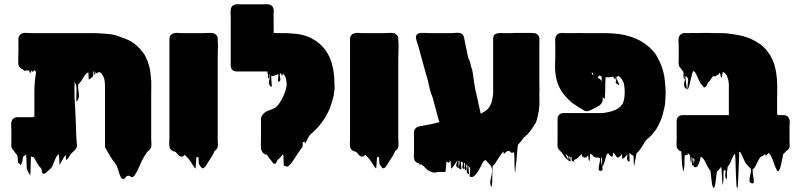

<svg xmlns="http://www.w3.org/2000/svg" viewBox="-20 -731 3855 927"><path d="M710 -59Q710 -50 711 -40.5Q712 -31 710 -22Q710 -22 709.5 -19.5Q709 -17 709 -18Q708 -16 706 -14Q704 -10 703 -9Q702 -8 700 -5.5Q698 -3 694 -1Q690 3 686.5 9Q683 15 679 20Q672 31 666 43Q660 55 655 67Q651 75 648 83Q645 91 640 99Q640 99 640 99.5Q640 100 639 100Q638 104 635 107Q633 111 630.5 115Q628 119 623 122Q620 125 616 125Q616 125 612.5 122.5Q609 120 608 120Q603 116 596 118Q590 119 585.5 126.5Q581 134 573 133Q566 132 562.5 123Q559 114 557 109Q554 101 551.5 93.5Q549 86 547 79Q546 76 544.5 73Q543 70 542 67Q538 62 535 56.5Q532 51 528 47Q527 45 524 42Q517 31 510.5 20.5Q504 10 498 -1Q496 -6 493 -10Q490 -14 488 -18Q487 -23 487 -29.5Q487 -36 487 -42V-305Q487 -316 486.5 -326.5Q486 -337 484 -347Q482 -355 478 -364L475 -369Q474 -371 473 -372.5Q472 -374 470 -376L463 -382Q460 -384 453 -381Q453 -381 449 -379Q449 -379 448 -379Q452 -376 453.5 -374.5Q455 -373 447 -378Q446 -377 446 -377Q439 -384 441.5 -383Q444 -382 448.5 -378.5Q453 -375 453 -374.5Q453 -374 443 -381L441 -382H440Q440 -378 440.5 -374.5Q441 -371 438 -371Q435 -371 435 -374.5Q435 -378 435 -382Q437 -381 436 -384Q435 -387 435 -386H431V-384Q430 -380 430.5 -374Q431 -368 429 -363Q429 -362 428 -361.5Q427 -361 425 -359Q422 -357 419.5 -354Q417 -351 413 -349Q412 -348 410.5 -347Q409 -346 409 -347Q407 -356 407.5 -365Q408 -374 406 -382Q399 -379 394.5 -373.5Q390 -368 385 -361Q382 -356 379 -350Q376 -344 372 -339Q370 -336 365 -331Q365 -330 364.5 -330Q364 -330 364 -330Q363 -329 363 -328.5Q363 -328 363 -328L358 -325Q356 -306 360 -284Q364 -262 354 -245Q349 -236 348.5 -248Q348 -260 349 -279.5Q350 -299 349 -309Q348 -323 346 -324.5Q344 -326 342 -334Q342 -336 341.5 -337.5Q341 -339 341 -340Q341 -336 340.5 -332.5Q340 -329 340 -325Q339 -309 339.5 -291.5Q340 -274 340 -257L341 -240Q341 -236 341.5 -231.5Q342 -227 342 -224L345 -165L347 -114Q347 -106 347.5 -97.5Q348 -89 348 -81L350 -46Q351 -40 351.5 -34Q352 -28 351 -23Q350 -20 349 -17Q348 -14 346 -12Q346 -11 344 -8.5Q342 -6 341 -6L340 -5Q333 1 327.5 7Q322 13 317 20Q314 25 311 30Q308 35 304 39Q300 41 300 42Q298 35 298 29Q298 23 297 17Q293 21 292 23Q288 30 284 36.5Q280 43 276 50Q275 51 274.5 53Q274 55 272 57Q271 59 270 62.5Q269 66 268 65Q266 52 266 39.5Q266 27 264 14Q264 14 260 16Q253 23 249 31.5Q245 40 242 49Q239 57 235.5 65.5Q232 74 226 81Q225 82 224 83.5Q223 85 221 86Q218 89 216 90Q211 94 205.5 100Q200 106 193 108Q184 109 182.5 97.5Q181 86 179 82L172 75Q165 67 159.5 57Q154 47 149 38Q148 36 146.5 33.5Q145 31 143 28Q142 28 140.5 27.5Q139 27 137 27Q136 27 135.5 26.5Q135 26 133 26Q132 26 131 24.5Q130 23 129 25Q128 47 128 70Q128 93 126 116Q125 118 124 114Q123 110 122 109Q121 108 117.5 101.5Q114 95 114 94Q113 92 111.5 90Q110 88 110 86Q108 69 108 51Q108 33 106 16Q106 15 105 15Q104 16 103 17Q102 18 100 19Q99 20 97.5 21.5Q96 23 91 26Q90 32 89.5 38.5Q89 45 87 51L83 61Q78 66 78 66Q73 57 73 57Q73 57 70 56Q67 59 67 51.5Q67 44 66 40Q65 35 65 29Q65 23 63 18Q60 15 59 13Q58 13 57 12Q57 10 55 8Q53 6 52 5Q52 4 50 2Q49 -1 47 -3.5Q45 -6 43 -8Q38 -13 37 -16Q37 -17 36.5 -17.5Q36 -18 36 -19Q34 -26 34.5 -33Q35 -40 35 -47V-98Q35 -105 34.5 -112.5Q34 -120 34 -127Q34 -131 34 -135Q34 -139 35 -143Q37 -149 39 -152Q39 -154 40 -154.5Q41 -155 41 -155Q45 -160 54 -164Q57 -165 60.5 -165Q64 -165 68 -165H138L146 -169V-284Q146 -296 146.5 -309Q147 -322 148 -335L151 -360Q152 -368 153 -375.5Q154 -383 155 -390Q154 -389 153.5 -386.5Q153 -384 151 -385Q150 -386 150 -389.5Q150 -393 148 -394Q146 -392 146 -390Q146 -390 145.5 -389.5Q145 -389 145 -388Q145 -388 145 -387.5Q145 -387 144 -387Q142 -386 140 -388Q139 -388 138 -386Q137 -384 136 -384Q134 -385 134 -388Q134 -391 132 -390Q130 -389 130 -385.5Q130 -382 128 -380Q127 -379 124 -381Q122 -383 122 -386Q122 -389 120 -391Q112 -389 105 -392Q105 -391 104.5 -390.5Q104 -390 104 -390Q97 -386 91 -396Q85 -398 83 -399L77 -404Q70 -411 69 -419Q68 -422 68 -425.5Q68 -429 68 -433V-441Q69 -464 69 -487Q69 -510 69 -532V-544Q69 -553 76 -562Q77 -563 78 -564Q79 -565 80 -566Q82 -568 88 -570Q89 -570 90 -571Q98 -573 111.5 -572Q125 -571 136 -571H219Q229 -571 258 -571Q287 -571 322.5 -571Q358 -571 388 -571Q418 -571 430 -571Q442 -571 453.5 -570.5Q465 -570 475 -569Q496 -568 515.5 -565.5Q535 -563 547 -558L554 -555L563 -552Q570 -550 576 -547.5Q582 -545 588 -543Q596 -539 603 -536Q610 -533 617 -528Q624 -524 631 -518.5Q638 -513 644 -507Q659 -494 669 -479Q677 -471 683 -457Q693 -438 699.5 -414.5Q706 -391 708 -364Q711 -342 710.5 -319Q710 -296 710 -274Z M1031 -59Q1031 -49 1032 -38Q1033 -27 1030 -18Q1030 -17 1029.5 -16.5Q1029 -16 1029 -15Q1028 -15 1026 -11L1020 -5Q1018 -3 1016 -2L1015 -1Q1014 3 1012 7Q1010 11 1008 15Q1003 25 996.5 34Q990 43 984 53Q980 60 975.5 67.5Q971 75 964 80Q957 84 952 78Q947 72 944 67Q943 65 942 63.5Q941 62 940 60Q939 52 939 43Q939 34 938 26Q937 26 937 26.5Q937 27 936 27Q935 27 934.5 27.5Q934 28 932 28Q931 29 930 28.5Q929 28 928 29Q927 42 926.5 55.5Q926 69 924 82Q923 83 922 81Q921 79 919 78L910 65Q903 52 893 39Q886 30 876 21Q874 17 871 17Q870 18 868 20Q866 22 864 24Q855 27 848 23Q844 21 841 17Q838 13 834 9L828 3Q825 0 816 -1Q812 -3 811 -4Q798 -12 798 -26Q798 -28 797.5 -30.5Q797 -33 797 -35Q797 -43 797.5 -50Q798 -57 798 -64V-528Q798 -536 798 -544.5Q798 -553 803 -560L809 -566Q814 -569 821 -571Q830 -573 840 -572Q850 -571 858 -571H960Q972 -571 984.5 -572Q997 -573 1009 -571Q1011 -571 1013 -570Q1022 -566 1027 -558Q1031 -554 1031 -548.5Q1031 -543 1031 -540Q1033 -518 1032 -493.5Q1031 -469 1031 -446Z M1595 -314Q1596 -306 1595 -297Q1594 -288 1592 -279Q1592 -267 1589 -262Q1583 -236 1572 -207Q1563 -186 1551.5 -166.5Q1540 -147 1526 -130L1517 -119Q1508 -109 1497.5 -99Q1487 -89 1476 -79Q1473 -75 1470.5 -70.5Q1468 -66 1465 -61L1463 -56Q1462 -53 1460 -50Q1458 -47 1456 -43Q1455 -42 1454.5 -39.5Q1454 -37 1453 -38Q1451 -40 1451 -47Q1449 -47 1448 -46Q1445 -46 1444 -45Q1444 -45 1442 -43Q1441 -38 1441.5 -32Q1442 -26 1440 -21Q1439 -18 1437 -16Q1435 -14 1433 -12Q1430 -7 1426.5 -2Q1423 3 1419 8Q1412 18 1405.5 29Q1399 40 1391 51Q1387 56 1382.5 61.5Q1378 67 1373 71Q1364 76 1354 69Q1350 69 1350 67Q1349 53 1349 39.5Q1349 26 1347 13Q1343 17 1340 21Q1337 25 1333 29L1327 35Q1325 36 1323 38Q1321 40 1321 40Q1318 44 1315 52Q1312 60 1306 60Q1302 61 1298.5 56.5Q1295 52 1293 49Q1289 44 1285 39Q1281 34 1277 28Q1274 25 1272 21.5Q1270 18 1268 15Q1265 16 1259 14Q1258 13 1257.5 13Q1257 13 1256 12Q1248 7 1245 0Q1243 -3 1241 -9Q1240 -11 1240 -17Q1239 -29 1239.5 -41.5Q1240 -54 1240 -64V-156Q1240 -161 1242 -167Q1243 -170 1247 -176Q1258 -191 1276 -197Q1294 -203 1309 -211Q1310 -211 1310 -211.5Q1310 -212 1311 -212Q1330 -229 1345.5 -261.5Q1361 -294 1364 -319Q1364 -327 1363.5 -333Q1363 -339 1362 -344L1359 -356Q1359 -358 1358 -358Q1357 -361 1356 -363.5Q1355 -366 1354 -367Q1352 -369 1352 -369Q1350 -372 1346 -376Q1344 -374 1344.5 -370Q1345 -366 1342 -366Q1339 -365 1339 -369.5Q1339 -374 1337 -376Q1336 -377 1334 -377Q1333 -376 1332 -376Q1331 -376 1331 -376Q1330 -366 1333 -353.5Q1336 -341 1327 -337Q1322 -335 1322 -341.5Q1322 -348 1323.5 -357.5Q1325 -367 1323 -373Q1323 -373 1318.5 -371.5Q1314 -370 1315 -370Q1311 -368 1308 -368L1303 -365Q1299 -362 1294 -364Q1290 -368 1290 -366Q1289 -358 1290.5 -343Q1292 -328 1292 -318Q1292 -308 1286 -314Q1275 -325 1279.5 -342Q1284 -359 1282 -374Q1282 -374 1282 -374.5Q1282 -375 1281 -375Q1280 -370 1281 -363Q1282 -356 1277 -353Q1273 -350 1274 -358.5Q1275 -367 1274 -371Q1272 -374 1271.5 -378Q1271 -382 1271 -386H1121Q1117 -386 1111 -388L1105 -391Q1104 -391 1104 -391.5Q1104 -392 1103 -392Q1102 -394 1101 -395Q1100 -396 1099 -397Q1099 -398 1098.5 -398Q1098 -398 1098 -399Q1094 -404 1094 -413V-649Q1094 -657 1093.5 -665.5Q1093 -674 1094 -683Q1094 -689 1097 -695Q1097 -697 1100 -700Q1107 -708 1119 -710Q1128 -712 1136 -710H1250Q1252 -710 1260.5 -710.5Q1269 -711 1274 -710Q1283 -710 1290 -705L1296 -699Q1297 -698 1297 -697.5Q1297 -697 1297 -697Q1299 -694 1301 -686Q1302 -681 1301.5 -674.5Q1301 -668 1301 -663V-603Q1301 -597 1301.5 -591Q1302 -585 1301 -579V-572Q1307 -572 1313.5 -571.5Q1320 -571 1325 -571Q1330 -573 1332 -571H1353Q1360 -571 1366.5 -571Q1373 -571 1379 -570Q1396 -569 1412 -567.5Q1428 -566 1441 -562L1452 -559Q1464 -555 1474.5 -551Q1485 -547 1492 -541Q1497 -538 1502 -535.5Q1507 -533 1511 -529Q1555 -497 1575 -445Q1595 -393 1595 -326Z M1903 -59Q1903 -49 1904 -38Q1905 -27 1902 -18Q1902 -17 1901.5 -16.5Q1901 -16 1901 -15Q1900 -15 1898 -11L1892 -5Q1890 -3 1888 -2L1887 -1Q1886 3 1884 7Q1882 11 1880 15Q1875 25 1868.5 34Q1862 43 1856 53Q1852 60 1847.5 67.5Q1843 75 1836 80Q1829 84 1824 78Q1819 72 1816 67Q1815 65 1814 63.5Q1813 62 1812 60Q1811 52 1811 43Q1811 34 1810 26Q1809 26 1809 26.5Q1809 27 1808 27Q1807 27 1806.5 27.5Q1806 28 1804 28Q1803 29 1802 28.5Q1801 28 1800 29Q1799 42 1798.5 55.5Q1798 69 1796 82Q1795 83 1794 81Q1793 79 1791 78L1782 65Q1775 52 1765 39Q1758 30 1748 21Q1746 17 1743 17Q1742 18 1740 20Q1738 22 1736 24Q1727 27 1720 23Q1716 21 1713 17Q1710 13 1706 9L1700 3Q1697 0 1688 -1Q1684 -3 1683 -4Q1670 -12 1670 -26Q1670 -28 1669.5 -30.5Q1669 -33 1669 -35Q1669 -43 1669.5 -50Q1670 -57 1670 -64V-528Q1670 -536 1670 -544.5Q1670 -553 1675 -560L1681 -566Q1686 -569 1693 -571Q1702 -573 1712 -572Q1722 -571 1730 -571H1832Q1844 -571 1856.5 -572Q1869 -573 1881 -571Q1883 -571 1885 -570Q1894 -566 1899 -558Q1903 -554 1903 -548.5Q1903 -543 1903 -540Q1905 -518 1904 -493.5Q1903 -469 1903 -446Z M2584 -268Q2584 -254 2584.5 -240Q2585 -226 2583 -212Q2582 -193 2577 -175Q2574 -159 2570 -146.5Q2566 -134 2559 -127Q2546 -103 2526 -82Q2525 -81 2524 -80Q2523 -79 2521 -78Q2518 -75 2515 -72Q2512 -69 2509 -67Q2508 -67 2508 -66.5Q2508 -66 2508 -66Q2503 -59 2498.5 -52.5Q2494 -46 2489 -41Q2489 -41 2485 -37Q2484 -36 2483.5 -35Q2483 -34 2481 -33Q2478 -16 2477 2Q2476 20 2474 38Q2473 46 2472.5 54.5Q2472 63 2470 71Q2470 76 2469 85Q2468 94 2467.5 99.5Q2467 105 2466 100Q2464 77 2464 50.5Q2464 24 2462 2Q2462 0 2461 2.5Q2460 5 2458 5Q2452 9 2445 4Q2444 2 2442 0Q2440 -2 2438 -3Q2434 -3 2432 -2Q2428 -1 2425.5 1Q2423 3 2421 5Q2419 6 2417 8Q2416 9 2415 11Q2414 13 2413 12Q2412 9 2411.5 6Q2411 3 2411 0Q2399 13 2390 27.5Q2381 42 2372 56Q2368 62 2365 65L2359 69Q2357 91 2357 117.5Q2357 144 2355 167Q2354 168 2352.5 169.5Q2351 171 2351 170Q2344 155 2349 135Q2354 115 2356 95.5Q2358 76 2343 62Q2339 59 2336.5 55.5Q2334 52 2331 48Q2326 43 2323 41Q2322 42 2319 44.5Q2316 47 2316 47Q2312 51 2309 56.5Q2306 62 2304 67Q2298 79 2291.5 90.5Q2285 102 2276 112Q2273 116 2267.5 120Q2262 124 2257 124Q2256 124 2252.5 123Q2249 122 2248 120Q2247 108 2249.5 95Q2252 82 2244 72Q2241 68 2241.5 74Q2242 80 2243 89.5Q2244 99 2244 105.5Q2244 112 2240 109Q2231 103 2234.5 90Q2238 77 2236 67Q2236 65 2234.5 63.5Q2233 62 2232 64Q2231 70 2232.5 82.5Q2234 95 2229 91Q2222 86 2224.5 76Q2227 66 2225 58Q2225 57 2223.5 56Q2222 55 2221 56Q2220 63 2222 75Q2224 87 2217 84Q2210 80 2213 70Q2216 60 2214 52Q2213 51 2210 51Q2209 51 2207.5 49.5Q2206 48 2206 50Q2205 56 2206 65.5Q2207 75 2207.5 81.5Q2208 88 2202 86Q2193 83 2196.5 70Q2200 57 2198 47Q2198 46 2196 45Q2194 44 2194 45Q2193 50 2194 59.5Q2195 69 2195 75.5Q2195 82 2190 79Q2182 73 2182.5 66.5Q2183 60 2186 53.5Q2189 47 2188 43Q2184 49 2181 54.5Q2178 60 2174 65Q2170 72 2163 79Q2159 83 2159 84Q2157 75 2157 65.5Q2157 56 2155 47Q2153 47 2151 48Q2150 49 2149.5 51Q2149 53 2147 54Q2145 55 2141.5 52.5Q2138 50 2135 49Q2134 62 2133.5 74Q2133 86 2131 99H2123Q2118 100 2112 99.5Q2106 99 2100 99L2080 102Q2067 102 2053 95Q2042 89 2033 79Q2024 69 2013 62Q2013 64 2011 64Q2008 65 2005.5 61.5Q2003 58 2001 57Q1989 55 1982 44L1979 34Q1978 26 1978.5 16.5Q1979 7 1979 -2V-70Q1979 -75 1978.5 -81Q1978 -87 1979 -94Q1979 -104 1987 -112Q1989 -114 1990.5 -115Q1992 -116 1994 -117L1999 -119Q2001 -120 2003.5 -120.5Q2006 -121 2010 -122Q2013 -123 2016 -123Q2019 -123 2022 -124L2069 -133Q2075 -135 2083.5 -137Q2092 -139 2101 -141Q2100 -143 2100 -145Q2100 -147 2099 -148L2068 -263Q2066 -268 2063.5 -274Q2061 -280 2059 -287Q2055 -299 2052.5 -312Q2050 -325 2047 -338L2026 -412Q2022 -426 2017.5 -443.5Q2013 -461 2008 -478L1999 -511L1996 -519Q1996 -521 1995 -521Q1993 -529 1991 -535.5Q1989 -542 1988 -552Q1988 -556 1990 -560Q1992 -564 1994 -565Q2000 -571 2007 -571Q2019 -573 2032 -572Q2045 -571 2057 -571H2159Q2170 -571 2182.5 -572.5Q2195 -574 2205 -570Q2214 -566 2217 -559Q2220 -554 2221 -548Q2222 -542 2223 -537L2226 -522Q2229 -508 2232 -493Q2235 -478 2238 -464L2241 -450Q2249 -439 2255 -407Q2260 -397 2263 -376.5Q2266 -356 2269 -333L2274 -304L2301 -182Q2311 -187 2319.5 -192.5Q2328 -198 2335 -205Q2349 -220 2354.5 -241Q2360 -262 2361 -281V-545Q2361 -548 2361.5 -550.5Q2362 -553 2363 -556Q2364 -558 2365 -560.5Q2366 -563 2370 -565Q2377 -570 2385.5 -571Q2394 -572 2402 -572Q2407 -571 2411 -571Q2415 -571 2419 -571Q2427 -571 2439.5 -571Q2452 -571 2466 -572H2545L2555 -571H2557Q2563 -571 2566 -569.5Q2569 -568 2573 -566L2577 -562Q2582 -557 2583 -552Q2585 -545 2584.5 -536.5Q2584 -528 2584 -520V-330Q2584 -323 2584.5 -306Q2585 -289 2584 -268Z M3193 -302Q3194 -291 3194 -284Q3194 -277 3193 -263Q3193 -259 3192.5 -255Q3192 -251 3192 -246Q3192 -239 3191.5 -233.5Q3191 -228 3190 -224Q3189 -220 3188.5 -215Q3188 -210 3186 -205Q3175 -148 3147 -105L3136 -91Q3134 -88 3131.5 -85Q3129 -82 3125 -78Q3121 -74 3116 -69Q3111 -64 3103 -58Q3103 -57 3101 -55Q3099 -53 3096.5 -50Q3094 -47 3092 -44Q3088 -36 3083 -28Q3078 -20 3072 -12L3066 -4Q3065 -2 3060 3Q3056 7 3054 8Q3051 18 3049.5 29Q3048 40 3045 51Q3044 55 3043.5 62.5Q3043 70 3041 66Q3039 55 3039.5 43Q3040 31 3038 20Q3037 19 3036 19.5Q3035 20 3034 19L3027 15Q3027 14 3023 10.5Q3019 7 3019 8Q3018 14 3019 25Q3020 36 3020 43.5Q3020 51 3014 48Q3007 43 3007.5 32.5Q3008 22 3009 12Q3008 15 3005.5 18Q3003 21 3001 23Q2998 27 2995.5 29.5Q2993 32 2989 34Q2985 38 2985 36Q2984 30 2983.5 24Q2983 18 2983 12Q2981 15 2978.5 18.5Q2976 22 2973 24Q2970 28 2965 30Q2961 30 2956 25Q2952 20 2949 14.5Q2946 9 2941 5Q2940 10 2939.5 15.5Q2939 21 2937 26Q2937 27 2935.5 26Q2934 25 2933 25L2925 20Q2924 18 2921 14.5Q2918 11 2917 9H2916Q2912 13 2910 14Q2906 23 2903.5 33.5Q2901 44 2898 53Q2897 56 2896 59Q2895 62 2893 65Q2892 67 2890.5 72.5Q2889 78 2889 75Q2887 68 2887 55Q2887 42 2887 33Q2887 24 2884 31Q2880 40 2883.5 55Q2887 70 2889 81.5Q2891 93 2880 94Q2870 94 2870.5 83Q2871 72 2874.5 57Q2878 42 2876 32Q2876 31 2873 31Q2870 31 2869 30Q2867 30 2866 29Q2865 30 2861 30Q2849 30 2840 18Q2840 18 2838 16Q2837 16 2834 13Q2830 11 2830 11Q2828 19 2828 28.5Q2828 38 2826 46Q2825 48 2823.5 44.5Q2822 41 2822 39Q2821 34 2820.5 28.5Q2820 23 2820 18Q2817 22 2814 25.5Q2811 29 2806 30Q2803 31 2800 29Q2797 27 2794 26Q2793 25 2792 24.5Q2791 24 2790 23L2788 12L2787 13Q2775 28 2762 36Q2760 37 2758 38.5Q2756 40 2754 41Q2750 43 2750 43Q2759 54 2743 46Q2738 44 2739.5 37.5Q2741 31 2739 27Q2738 26 2736.5 25.5Q2735 25 2735 26Q2733 31 2734.5 40.5Q2736 50 2731 48Q2725 46 2729 36Q2733 26 2727 24Q2724 22 2725 28Q2726 34 2726.5 40Q2727 46 2724 45Q2721 43 2721 40Q2719 40 2712 33Q2705 26 2700.5 18Q2696 10 2690 3Q2687 1 2684 -2.5Q2681 -6 2678 -10L2674 -16Q2674 -17 2673.5 -17.5Q2673 -18 2673 -19Q2671 -27 2671.5 -35.5Q2672 -44 2672 -52V-149Q2672 -156 2672.5 -162.5Q2673 -169 2677 -174Q2679 -176 2679 -176Q2687 -185 2699 -185H2880Q2903 -185 2935.5 -194.5Q2968 -204 2984 -227Q2987 -230 2988 -234Q2993 -246 2995 -263Q2996 -273 2996 -281Q2996 -289 2996 -297Q2995 -302 2995 -307Q2995 -312 2994 -316Q2993 -321 2992.5 -325.5Q2992 -330 2990 -334Q2989 -334 2989 -334.5Q2989 -335 2989 -335Q2988 -338 2986.5 -341Q2985 -344 2983 -347Q2980 -352 2976 -356Q2972 -360 2967 -364Q2957 -363 2958 -354Q2959 -345 2964 -335.5Q2969 -326 2969.5 -321.5Q2970 -317 2959 -326Q2950 -328 2954 -341Q2958 -354 2955 -362Q2954 -365 2953.5 -360Q2953 -355 2952.5 -350.5Q2952 -346 2950 -348Q2942 -357 2940 -361Q2937 -360 2934 -359.5Q2931 -359 2928 -359Q2924 -358 2919 -358Q2914 -358 2908 -358Q2907 -359 2905.5 -359.5Q2904 -360 2904 -359Q2902 -337 2902 -307Q2902 -277 2900 -254Q2900 -253 2898.5 -254.5Q2897 -256 2896 -256L2890 -261Q2890 -256 2890 -250.5Q2890 -245 2888 -240Q2884 -229 2874 -222Q2864 -215 2853 -210Q2844 -206 2834 -200.5Q2824 -195 2813 -194Q2804 -194 2796.5 -199.5Q2789 -205 2781 -209Q2774 -213 2768 -217.5Q2762 -222 2755 -226Q2751 -228 2746.5 -231.5Q2742 -235 2738 -238Q2732 -243 2726.5 -248.5Q2721 -254 2716 -260Q2695 -280 2680.5 -310Q2666 -340 2662 -376Q2659 -397 2660 -418.5Q2661 -440 2661 -461V-516Q2661 -523 2660.5 -530Q2660 -537 2661 -544Q2663 -564 2680 -570Q2681 -570 2682.5 -570.5Q2684 -571 2685 -571Q2689 -572 2693 -572Q2697 -572 2701 -572Q2705 -571 2709 -571Q2713 -571 2716 -571H2741Q2755 -571 2768.5 -571.5Q2782 -572 2795 -571H2901Q2973 -571 3025 -554Q3077 -537 3111 -506Q3112 -506 3114 -504Q3113 -505 3118.5 -500Q3124 -495 3125 -493L3127 -491Q3134 -484 3140.5 -476Q3147 -468 3151 -460Q3152 -459 3152 -458Q3152 -457 3153 -456Q3154 -454 3155 -452Q3156 -450 3157 -448Q3175 -417 3184 -378L3187 -364Q3189 -352 3190 -341Q3191 -330 3192 -318Q3193 -316 3193 -313Q3193 -310 3193 -308ZM2846 -365Q2842 -376 2842 -377.5Q2842 -379 2837 -383V-379Q2838 -374 2841 -370Q2842 -369 2843.5 -368Q2845 -367 2846 -365ZM2873 -367Q2872 -365 2870.5 -362.5Q2869 -360 2868 -359Q2866 -357 2865 -355L2873 -352Q2876 -350 2880 -346Q2880 -346 2883 -343Q2885 -339 2886 -338Q2885 -344 2885 -350Q2885 -356 2884 -362Q2884 -362 2880 -364ZM2721 37Q2721 32 2722 27.5Q2723 23 2720 21Q2710 11 2710.5 13.5Q2711 16 2715 24Q2719 32 2721 37Z M3430 171Q3428 176 3425 176Q3423 176 3421 170Q3418 162 3416.5 148.5Q3415 135 3414 128Q3413 120 3412.5 111Q3412 102 3410 92Q3409 92 3409 91.5Q3409 91 3408 91Q3408 90 3407.5 90Q3407 90 3407 90Q3403 86 3402 83L3398 76Q3394 69 3390.5 61Q3387 53 3382 46Q3381 41 3378 39Q3378 38 3376 36Q3374 33 3370 29Q3366 27 3366 27Q3365 25 3362 28Q3361 32 3360.5 37.5Q3360 43 3358 48Q3358 50 3354.5 57Q3351 64 3350 66Q3349 70 3346 73Q3342 77 3342 76Q3341 77 3334 76Q3327 75 3329 65Q3328 69 3325 68Q3320 65 3320.5 58Q3321 51 3323 42.5Q3325 34 3321 29Q3318 24 3319 36.5Q3320 49 3317 54Q3316 56 3315 51Q3314 46 3314 43Q3313 37 3312.5 31Q3312 25 3310 18Q3309 15 3306 12.5Q3303 10 3301 9Q3300 11 3300 13.5Q3300 16 3298 18Q3297 19 3294 16Q3293 16 3292 16Q3289 16 3292 15.5Q3295 15 3290 18Q3289 19 3287.5 19Q3286 19 3286 20Q3284 39 3284.5 58Q3285 77 3280 95Q3279 102 3277 89Q3275 76 3274 69Q3272 52 3271.5 34.5Q3271 17 3269 0L3261 -3Q3260 -5 3258.5 -6Q3257 -7 3255 -8Q3248 -15 3247 -23Q3246 -31 3246.5 -40.5Q3247 -50 3247 -58V-148Q3247 -153 3248.5 -156.5Q3250 -160 3251 -163Q3254 -167 3258 -170Q3259 -171 3263 -173Q3269 -175 3274 -175H3499V-326L3496 -346L3493 -355Q3490 -365 3485 -371Q3484 -374 3480 -377.5Q3476 -381 3474 -382Q3474 -382 3473 -382.5Q3472 -383 3470 -383Q3468 -378 3467.5 -371.5Q3467 -365 3465 -360Q3465 -359 3463.5 -357.5Q3462 -356 3461 -357Q3458 -368 3458.5 -367.5Q3459 -367 3459.5 -367.5Q3460 -368 3455 -380Q3455 -380 3454.5 -380Q3454 -380 3454 -381Q3452 -374 3450 -372Q3450 -372 3449.5 -371.5Q3449 -371 3447 -371Q3447 -370 3446.5 -370Q3446 -370 3446 -370Q3442 -369 3439.5 -366Q3437 -363 3433 -362Q3427 -360 3428 -360.5Q3429 -361 3430.5 -362.5Q3432 -364 3425 -364Q3422 -362 3419.5 -359Q3417 -356 3415 -353L3407 -341L3398 -332Q3396 -329 3394 -323Q3393 -320 3390 -315Q3387 -310 3382 -309Q3378 -308 3374.5 -313.5Q3371 -319 3368 -322L3366 -324Q3366 -324 3366 -324Q3366 -324 3365 -325Q3363 -328 3361.5 -331Q3360 -334 3358 -336L3343 -369Q3342 -371 3340.5 -374Q3339 -377 3338 -378Q3337 -380 3335 -382.5Q3333 -385 3331 -386Q3329 -388 3327 -388Q3325 -386 3324.5 -382.5Q3324 -379 3322 -376Q3319 -365 3316.5 -353.5Q3314 -342 3311 -331Q3310 -324 3308 -317.5Q3306 -311 3303 -304Q3302 -302 3300.5 -298Q3299 -294 3299 -296Q3298 -307 3300 -319Q3302 -331 3302.5 -342.5Q3303 -354 3295 -361Q3289 -366 3289.5 -356Q3290 -346 3292.5 -331.5Q3295 -317 3295.5 -307.5Q3296 -298 3291 -303Q3279 -314 3284 -333Q3289 -352 3287 -368Q3287 -372 3286.5 -365.5Q3286 -359 3285.5 -352.5Q3285 -346 3283 -349Q3279 -357 3280 -366.5Q3281 -376 3279 -385Q3275 -389 3273 -392Q3272 -395 3269.5 -397.5Q3267 -400 3265 -403Q3263 -405 3259 -411Q3259 -412 3258.5 -412.5Q3258 -413 3258 -414Q3256 -422 3256.5 -430.5Q3257 -439 3257 -446V-501Q3257 -506 3257 -511.5Q3257 -517 3256 -523Q3256 -529 3256 -537Q3256 -545 3257 -549Q3257 -550 3257.5 -551Q3258 -552 3258 -553Q3261 -561 3267 -565Q3270 -568 3274 -569Q3278 -571 3280 -571Q3284 -572 3287.5 -571.5Q3291 -571 3295 -571H3302Q3319 -572 3336 -571.5Q3353 -571 3369 -572Q3386 -572 3403.5 -572Q3421 -572 3438 -571H3456Q3467 -571 3479 -570.5Q3491 -570 3502 -568Q3504 -568 3505.5 -567.5Q3507 -567 3508 -567Q3549 -563 3582.5 -552Q3616 -541 3643 -522L3648 -519Q3655 -515 3661 -509Q3667 -503 3673 -497L3679 -491Q3681 -490 3682 -488.5Q3683 -487 3684 -485L3696 -468Q3698 -466 3700 -462.5Q3702 -459 3703 -455Q3707 -450 3710 -442Q3713 -435 3715.5 -428.5Q3718 -422 3719 -417Q3725 -397 3728 -376Q3731 -355 3732 -334Q3733 -319 3732.5 -297Q3732 -275 3732 -252.5Q3732 -230 3732 -215V-181L3736 -175H3765Q3776 -175 3782 -169Q3788 -164 3791 -156Q3792 -153 3792.5 -150Q3793 -147 3793 -143Q3793 -139 3793 -134.5Q3793 -130 3792 -125V-50Q3792 -43 3792.5 -34.5Q3793 -26 3791 -18Q3790 -14 3787 -11Q3786 -10 3784 -8Q3782 -6 3780 -5L3774 0Q3769 8 3761 13Q3760 17 3759.5 21.5Q3759 26 3758 31Q3755 44 3752.5 57Q3750 70 3746 82Q3745 83 3743 88.5Q3741 94 3738 96Q3735 97 3732.5 93.5Q3730 90 3730 89Q3728 85 3725.5 79.5Q3723 74 3721 70Q3717 59 3713.5 48.5Q3710 38 3705 28Q3704 24 3701 19Q3698 14 3694 10L3688 4Q3683 -2 3684.5 -0.5Q3686 1 3689 4.5Q3692 8 3689 10Q3688 12 3685.5 13.5Q3683 15 3681 17Q3680 18 3679 20.5Q3678 23 3677 22Q3676 20 3675.5 17Q3675 14 3675 12L3663 22Q3659 25 3658 24Q3657 23 3653 26Q3646 34 3641 44Q3636 54 3631 64Q3630 67 3628.5 70Q3627 73 3625 75Q3624 77 3622 80Q3620 83 3616 85L3614 87Q3613 98 3616 115Q3619 132 3619.5 144.5Q3620 157 3609 154Q3598 151 3598.5 139Q3599 127 3603 111.5Q3607 96 3605 85Q3607 86 3602.5 81Q3598 76 3596 75Q3595 74 3594.5 73Q3594 72 3593 71Q3590 68 3587 65Q3584 62 3581 58Q3576 50 3572.5 41.5Q3569 33 3565 25Q3562 17 3557 8Q3557 7 3556.5 7Q3556 7 3556 6L3553 3Q3552 2 3549 2Q3549 2 3548.5 25Q3548 48 3546.5 79.5Q3545 111 3544 138.5Q3543 166 3541 175Q3541 176 3539 175.5Q3537 175 3537 174Q3535 158 3534.5 142Q3534 126 3533 110Q3532 87 3531.5 60.5Q3531 34 3529 12Q3529 12 3528.5 12Q3528 12 3528 13Q3527 13 3525 15L3520 23L3514 35Q3510 44 3507 52.5Q3504 61 3498 68Q3497 71 3494 71Q3493 78 3492 85.5Q3491 93 3490 101Q3490 106 3490 115Q3490 124 3489.5 130Q3489 136 3486 132Q3480 123 3482 111Q3484 99 3482 89Q3482 88 3478 92Q3474 92 3474 92Q3472 108 3473 125Q3474 142 3469 159Q3468 165 3467.5 158Q3467 151 3467 140Q3467 129 3466 123Q3465 111 3464.5 99Q3464 87 3462 75Q3462 75 3459 78L3457 80Q3455 82 3454 84Q3452 87 3450 89.5Q3448 92 3445 94Q3444 95 3443.5 95Q3443 95 3442 96Q3439 110 3437.5 125.5Q3436 141 3434 156Q3433 160 3432 163.5Q3431 167 3430 171ZM3329 63Q3331 55 3332.5 46Q3334 37 3329 33Q3325 28 3327.5 41.5Q3330 55 3329 63Z"/></svg>

Font: Rubik Wet Paint
Style: Regular
Weight: 400
Designer: Hubert and Fischer, NaN
Foundry: Hubert and Fischer, NaN
Version: Version 2.200